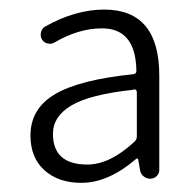

<svg xmlns="http://www.w3.org/2000/svg" viewBox="-20 -828 415 409"><path d="M153.3 -438.5Q104.5 -438.5 74.7 -465.3Q44.9 -492.2 44.9 -539.1Q44.9 -596.7 97.2 -627.4Q149.4 -658.2 263.7 -669.9Q271.5 -670.9 270.5 -678.7Q268.6 -767.6 197.3 -767.6Q147.5 -767.6 95.7 -737.3Q88.9 -733.4 81.1 -735.4Q73.2 -737.3 69.3 -744.1Q65.4 -751 67.4 -759.3Q69.3 -767.6 76.2 -771.5Q140.6 -807.6 202.1 -807.6Q319.3 -807.6 319.3 -667V-465.8Q319.3 -458 313.5 -452.6Q307.6 -447.3 299.8 -447.3Q292 -447.3 285.6 -452.6Q279.3 -458 278.3 -465.8L274.4 -488.3Q274.4 -490.2 272 -490.2Q269.5 -490.2 268.6 -488.3Q210 -438.5 153.3 -438.5ZM166 -477.5Q213.9 -477.5 265.6 -525.4Q271.5 -530.3 271.5 -537.1V-630.9Q271.5 -637.7 265.6 -637.7Q264.6 -637.7 263.7 -636.7Q171.9 -627 132.3 -603.5Q92.8 -580.1 92.8 -543Q92.8 -477.5 166 -477.5Z"/></svg>

Font: Gen Jyuu Gothic Light
Style: Regular
Weight: 200
Designer: [Source Han Sans]
Ryoko NISHIZUKA  (kana & ideographs); Paul D. Hunt (Latin, Greek & Cyrillic); Wenlong ZHANG  (bopomofo
Version: Version 1.002.20150607